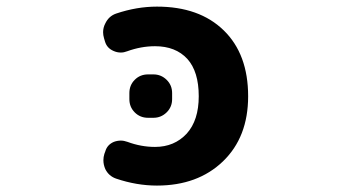

<svg xmlns="http://www.w3.org/2000/svg" viewBox="-20 -580 1040 592"><path d="M463.9 -7.8Q401.4 -7.8 337.9 -29.3Q315.4 -37.1 304.7 -58.6Q298.8 -72.3 298.8 -85.9Q298.8 -95.7 301.8 -105.5L304.7 -113.3Q310.5 -133.8 331.1 -142.6Q341.8 -146.5 352.5 -146.5Q362.3 -146.5 373 -142.6Q415 -127 458 -127Q517.6 -127 555.7 -168Q592.8 -209 592.8 -283.2Q592.8 -359.4 557.6 -398.4Q521.5 -437.5 458 -437.5Q415 -437.5 372.1 -421.9Q362.3 -418 352.5 -418Q340.8 -418 330.1 -422.9Q309.6 -431.6 303.7 -452.1L300.8 -461.9Q297.9 -471.7 297.9 -480.5Q297.9 -495.1 304.7 -507.8Q315.4 -530.3 337.9 -538.1Q401.4 -559.6 463.9 -559.6Q594.7 -559.6 669.9 -486.3Q745.1 -413.1 745.1 -283.2Q745.1 -157.2 667.5 -82.5Q589.8 -7.8 463.9 -7.8ZM436.5 -216.8Q412.1 -216.8 395.5 -233.4Q378.9 -250 378.9 -274.4V-293Q378.9 -317.4 395.5 -334Q412.1 -350.6 436.5 -350.6H453.1Q476.6 -350.6 493.7 -334Q510.7 -317.4 510.7 -293V-274.4Q510.7 -250 493.7 -233.4Q476.6 -216.8 453.1 -216.8Z"/></svg>

Font: Rounded Mgen+ 1m bold
Style: Bold
Weight: 700
Designer: [Source Han Sans]
Ryoko NISHIZUKA  (kana & ideographs); Paul D. Hunt (Latin, Greek & Cyrillic); Wenlong ZHANG  (bopomofo
Version: Version 1.059.20150602